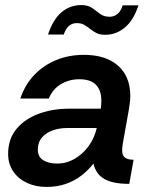

<svg xmlns="http://www.w3.org/2000/svg" viewBox="-20 -724 594 756"><path d="M163 12Q121 12 87 -3.5Q53 -19 32.5 -48.5Q12 -78 12 -118Q12 -177 45 -216.5Q78 -256 132.5 -276Q187 -296 251 -296H377Q378 -306 378.5 -313.5Q379 -321 379 -328Q379 -368 358 -390Q337 -412 292 -412Q253 -412 220.5 -393Q188 -374 172 -336H60Q79 -392 116 -430Q153 -468 202.5 -488Q252 -508 310 -508Q368 -508 408.5 -489Q449 -470 471 -434Q493 -398 493 -345Q493 -333 491.5 -321.5Q490 -310 488 -296L463 -156Q462 -149 461.5 -142Q461 -135 461 -131Q461 -112 472 -103.5Q483 -95 506 -95L489 0Q424 0 390.5 -19.5Q357 -39 348 -80Q327 -53 299.5 -32Q272 -11 238 0.5Q204 12 163 12ZM204 -80Q242 -80 274.5 -99Q307 -118 329.5 -149.5Q352 -181 361 -220H245Q215 -220 188.5 -211Q162 -202 145.5 -183Q129 -164 129 -135Q129 -106 150.5 -93Q172 -80 204 -80ZM394 -587Q373 -587 359.5 -594Q346 -601 335 -610Q324 -619 312 -626Q300 -633 282 -633Q246 -633 231 -588H169Q189 -648 222.5 -676Q256 -704 300 -704Q327 -704 343 -692.5Q359 -681 374 -669.5Q389 -658 412 -658Q429 -658 442.5 -669Q456 -680 463 -703H525Q506 -644 471.5 -615.5Q437 -587 394 -587Z"/></svg>

Font: Rethink Sans SemiBold
Style: Italic
Weight: 600
Italic angle: -10°
Designer: The Rethink Sans project authors (Hans Thiessen). DM Sans designed by Colophon Foundry.
Foundry: Rethink Communications LLC
Version: Version 1.001